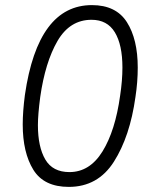

<svg xmlns="http://www.w3.org/2000/svg" viewBox="-20 -725 600 752"><path d="M69 -237.5Q69 -287.5 77.5 -353Q128.5 -705 340 -705Q434.5 -705 477 -638.2Q519.5 -571.5 519.5 -460Q519.5 -403.5 510.5 -345Q489 -190.5 426.2 -91.8Q363.5 7 249.5 7Q152 7 110.5 -60.2Q69 -127.5 69 -237.5ZM252 -51Q331.5 -51 381.5 -132Q431.5 -213 450.5 -350.5Q459.5 -410 459.5 -460.5Q459.5 -549.5 429.8 -598.5Q400 -647.5 338.5 -647.5Q253.5 -647.5 205.2 -564.5Q157 -481.5 137.5 -344.5Q128.5 -276 128.5 -235Q128.5 -149.5 157.5 -100.2Q186.5 -51 252 -51Z"/></svg>

Font: HK Grotesk Light
Style: Italic
Weight: 300
Italic angle: -16°
Designer: Alfredo Marco Pradil
Foundry: Hanken Design Co.
Version: Version 3.001